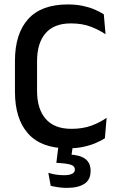

<svg xmlns="http://www.w3.org/2000/svg" viewBox="-20 -672 550 886"><path d="M293 12.5Q170.5 12.5 109.8 -55.5Q49 -123.5 49 -249V-391Q49 -516 109.8 -583.8Q170.5 -651.5 293 -651.5Q330.5 -651.5 361.5 -645Q392.5 -638.5 417 -628Q441.5 -617.5 459 -606L467 -514Q437.5 -534 398.5 -549Q359.5 -564 306.5 -564Q229.5 -564 190.2 -518.5Q151 -473 151 -389.5V-252.5Q151 -169.5 190.8 -123.5Q230.5 -77.5 309.5 -77.5Q361.5 -77.5 401.8 -92.2Q442 -107 472 -128.5L464 -34Q446.5 -22.5 421.2 -11.8Q396 -1 363.8 5.8Q331.5 12.5 293 12.5ZM317.5 -9 306.5 69 265.5 41.5Q274 41 282.5 40.8Q291 40.5 299.5 41Q349.5 43 373.8 61.5Q398 80 398 115V118Q398 157.5 369.5 176.2Q341 195 287.5 195Q267 195 247.8 192Q228.5 189 214 185.5L203 125.5Q218.5 130.5 236.8 133.5Q255 136.5 275 136.5Q299.5 136.5 312.5 130Q325.5 123.5 325.5 111V110Q325.5 95 308.5 88.8Q291.5 82.5 249 80Q244 79.5 242 79.5Q240 79.5 240 79.5L251 -9Z"/></svg>

Font: Anek Gurmukhi Medium
Style: Regular
Weight: 500
Designer: Sarang Kulkarni (Gurmukhi), Yesha Goshar (Latin)
Foundry: Ek Type
Version: Version 1.003